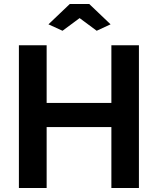

<svg xmlns="http://www.w3.org/2000/svg" viewBox="-20 -935 785 955"><path d="M671 -710V0H534V-303H212V0H74V-710H212V-423H534V-710ZM221 -814 327 -915H424L530 -814L461 -782L376 -845L291 -782Z"/></svg>

Font: YasnoRaleway
Style: Bold
Weight: 700
Designer: Matt McInerney, Pablo Impallari, Rodrigo Fuenzalida
Foundry: Matt McInerney, Pablo Impallari, Rodrigo Fuenzalida
Version: Version 4.026